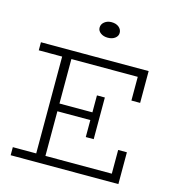

<svg xmlns="http://www.w3.org/2000/svg" viewBox="-129 -1016 1032 1126"><g transform="rotate(15 387.5 -453.5)"><path d="M39 0V-49H640V-193H693V0ZM181 -28V-657H237V-28ZM215 -320V-367H463V-320ZM437 -217V-470H485V-217ZM640 -493V-637H39V-686H693V-493ZM410 -813Q384 -813 366.5 -826Q349 -839 349 -858Q349 -879 366.5 -893Q384 -907 409 -907Q437 -907 454 -893Q471 -879 471 -858Q471 -839 454 -826Q437 -813 410 -813Z"/></g></svg>

Font: BioRhyme ExtraBold Light
Style: Regular
Weight: 300
Version: Version 1.600;gftools[0.9.33]